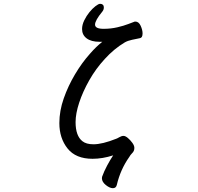

<svg xmlns="http://www.w3.org/2000/svg" viewBox="-20 -822 1040 1006"><path d="M573 -8Q517 10 465 10Q377 10 334 -44Q291 -98 291 -177Q291 -241 314 -306.5Q337 -372 373 -432.5Q409 -493 451 -540Q484 -578 516 -603Q509 -603 502 -603Q458 -603 434 -621Q410 -639 410 -670Q410 -692 421.5 -715.5Q433 -739 448.5 -758Q464 -777 480 -789.5Q496 -802 504.5 -802Q513 -802 518.5 -797.5Q524 -793 524 -782Q524 -771 516 -761Q478 -715 478 -693Q478 -671 523 -671Q561 -671 595 -679Q629 -687 652 -696L681 -707Q684 -709 689 -709Q707 -709 717 -687Q727 -665 727 -647Q727 -624 713 -622Q694 -618 672 -613.5Q650 -609 634 -600Q577 -566 529 -513Q482 -462 448 -402Q414 -342 395 -284.5Q376 -227 376 -182Q376 -110 412 -82Q432 -66 470 -66Q516 -66 589 -95Q593 -96 605 -103Q617 -110 627 -110Q637 -110 650 -99Q663 -88 673.5 -73.5Q684 -59 684 -47Q684 -30 672 -19Q663 -10 657 1Q611 66 592 147Q588 164 571.5 164Q555 164 534.5 147.5Q514 131 514 112Q514 107 515 104Q525 76 541 46Q557 16 573 -8Z"/></svg>

Font: Moon Stars Kai HW
Style: Bold
Weight: 700
Designer: GuiWonder
Version: Version 1.101